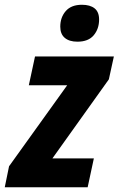

<svg xmlns="http://www.w3.org/2000/svg" viewBox="-55 -786 498 806"><path d="M-35 0 -17 -88 227 -428H66L92 -549H423L402 -453L165 -121H339L313 0ZM270 -611Q236 -611 217 -627Q198 -643 198 -674Q198 -713 221 -739.5Q244 -766 289 -766Q323 -766 342 -751Q361 -736 361 -704Q361 -665 338.5 -638Q316 -611 270 -611Z"/></svg>

Font: Noto Sans Condensed ExtraBold
Style: Italic
Weight: 800
Width: 3
Italic angle: -12°
Designer: Monotype Design Team
Foundry: Monotype Imaging Inc.
Version: Version 2.013; ttfautohint (v1.8.4.7-5d5b)